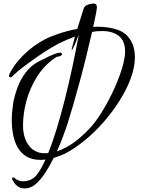

<svg xmlns="http://www.w3.org/2000/svg" viewBox="-20 -857 803 1076"><path d="M120 199Q95 199 80 188Q65 177 58 164.5Q51 152 49 149Q48 147 48 144Q48 137 54 137Q59 137 66 144Q71 149 83 154Q95 159 112 159Q128 159 146 152.5Q164 146 181 129Q195 113 208.5 89.5Q222 66 235 37Q228 38 221 38.5Q214 39 207 39Q158 39 126.5 19Q95 -1 77.5 -33.5Q60 -66 53 -105Q46 -144 46 -183Q46 -210 48.5 -235Q51 -260 54 -280Q62 -323 78.5 -367.5Q95 -412 123.5 -450Q152 -488 194 -511Q200 -514 216 -522Q232 -530 251.5 -539.5Q271 -549 289 -555.5Q307 -562 317 -562Q323 -562 327 -558V-555Q327 -551 325.5 -549Q324 -547 322 -545Q314 -541 306 -540Q298 -539 292 -535Q230 -494 189 -429.5Q148 -365 128.5 -293Q109 -221 109 -155Q109 -80 146 -36Q183 8 250 1Q275 -60 298.5 -137.5Q322 -215 344 -302.5Q366 -390 385.5 -481Q405 -572 421 -659Q420 -659 420 -658.5Q420 -658 419 -658Q414 -645 407.5 -627Q401 -609 393 -594Q384 -575 382 -575Q380 -575 384.5 -593Q389 -611 400 -652Q378 -644 354.5 -634Q331 -624 307 -612Q290 -603 261.5 -586Q233 -569 201 -547Q169 -525 137.5 -502Q106 -479 82.5 -459.5Q59 -440 48 -428Q44 -424 40 -424Q28 -424 31 -436Q36 -453 60 -488Q84 -523 127.5 -563.5Q171 -604 234 -638Q257 -650 306 -667Q355 -684 413 -695L447 -803Q451 -823 471.5 -830.5Q492 -838 510 -837Q523 -834 523 -816Q523 -809 521 -798.5Q519 -788 517 -776Q513 -760 510 -742.5Q507 -725 502 -706Q510 -707 517 -707Q524 -707 531 -707Q591 -707 640.5 -689.5Q690 -672 715 -626Q726 -607 731 -584.5Q736 -562 736 -537Q736 -482 713.5 -420Q691 -358 651.5 -295Q612 -232 561.5 -174Q511 -116 454.5 -70Q398 -24 342 5Q327 12 312 17.5Q297 23 281 28Q259 72 233.5 111.5Q208 151 179.5 175Q151 199 120 199ZM299 -9Q322 -16 352 -32Q391 -53 429 -86Q467 -119 494 -150Q527 -189 561.5 -247Q596 -305 625 -370.5Q654 -436 670 -495Q675 -516 678 -534Q681 -552 681 -568Q681 -628 646 -655.5Q611 -683 553 -683Q540 -683 525.5 -682Q511 -681 496 -678Q481 -613 463.5 -541.5Q446 -470 427 -400Q408 -330 390 -268Q372 -206 357 -159Q348 -133 333.5 -93Q319 -53 299 -9Z"/></svg>

Font: Comforter
Style: Regular
Weight: 400
Designer: Robert E. Leuschke
Foundry: Robert E. Leuschke
Version: Version 1.013; ttfautohint (v1.8.3)